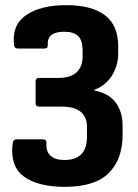

<svg xmlns="http://www.w3.org/2000/svg" viewBox="-20 -527 533 744"><path d="M231 197Q127 197 72.5 157Q18 117 29 29Q31 13 44 13H147Q161 13 160 29Q158 60 176 76.5Q194 93 229 93Q317 93 317 4V-36Q317 -73 293 -93.5Q269 -114 217 -114H131Q118 -114 118 -127V-212Q118 -225 131 -225H206Q254 -225 277 -247Q300 -269 300 -308V-333Q300 -370 283 -387Q266 -404 228 -404Q162 -404 165 -353Q166 -339 153 -339H48Q35 -339 34 -355Q26 -431 82 -469Q138 -507 237 -507Q335 -507 386.5 -468Q438 -429 438 -348V-320Q438 -273 414 -234.5Q390 -196 346 -179V-176Q401 -166 428 -130Q455 -94 455 -41V-4Q455 90 401.5 143.5Q348 197 231 197Z"/></svg>

Font: Sofia Sans ExtraBold
Style: Regular
Weight: 800
Designer: Botio Nikoltchev, Ani Petrova
Foundry: lettersoup
Version: Version 4.101; ttfautohint (v1.8.4.7-5d5b)